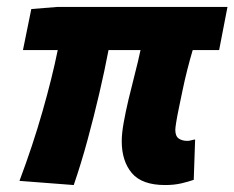

<svg xmlns="http://www.w3.org/2000/svg" viewBox="-20 -520 674 552"><path d="M455 12Q388 12 359 -22.5Q330 -57 330 -114Q330 -136 335.5 -167Q341 -198 349.5 -234Q358 -270 367.5 -306.5Q377 -343 384 -376H292Q281 -318 265.5 -251.5Q250 -185 231.5 -117Q213 -49 192 12L36 0Q74 -101 102 -199Q130 -297 146 -376H46L70 -494L144 -500H634L610 -376H534Q526 -349 518.5 -319.5Q511 -290 505 -261Q499 -232 494 -208Q489 -184 486.5 -168Q484 -152 484 -147Q484 -129 493.5 -122Q503 -115 519 -115Q524 -115 529 -116.5Q534 -118 541 -119L537 -3Q523 2 502 7Q481 12 455 12Z"/></svg>

Font: Source Sans 3 Black
Style: Italic
Weight: 900
Italic angle: -11°
Designer: Paul D. Hunt
Foundry: Adobe
Version: Version 3.052;hotconv 1.1.0;makeotfexe 2.6.0